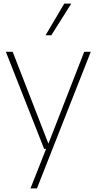

<svg xmlns="http://www.w3.org/2000/svg" viewBox="-20 -828 538 1068"><path d="M149.5 220 236.5 0 245 -18 448.5 -540H485L185.5 220ZM225.5 0 12.5 -540H50.5L260.5 0ZM233.5 -632 337.5 -808H376.5L265.5 -632Z"/></svg>

Font: Encode Sans Condensed Thin Thin
Style: Regular
Weight: 250
Version: Version 3.002